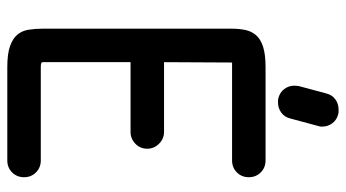

<svg xmlns="http://www.w3.org/2000/svg" viewBox="-236 -734 970 539"><g transform="rotate(90 249.5 -464.0)"><path d="M430 -724Q450 -724 463.5 -710.5Q477 -697 477 -677Q477 -657 463.5 -643.5Q450 -630 430 -630H155L154 -439H350Q369 -439 383 -425Q397 -411 397 -392Q397 -372 383 -358.5Q369 -345 350 -345H154V-98Q154 -96 156.5 -94.5Q159 -93 168 -93H430Q450 -93 463.5 -79.5Q477 -66 477 -46Q477 -26 463.5 -12.5Q450 1 430 1H168Q131 1 109.5 -6.5Q88 -14 77 -27Q66 -40 63 -58.5Q60 -77 60 -98V-628Q60 -649 63.5 -666.5Q67 -684 78 -697Q89 -710 110.5 -717Q132 -724 168 -724ZM242 -895Q246 -911 258.5 -920Q271 -929 287 -929H293Q296 -929 300 -928Q316 -924 325.5 -911.5Q335 -899 335 -882Q335 -879 334.5 -876.5Q334 -874 333 -871L312 -793Q308 -777 295.5 -768Q283 -759 268 -759H261Q258 -759 255 -760Q239 -764 229.5 -776.5Q220 -789 220 -805Q220 -809 220.5 -811.5Q221 -814 221 -817Z"/></g></svg>

Font: VDS
Style: Regular
Weight: 400
Designer: artmaker
Foundry: artmaker
Version: Version 1.000 2009 initial release